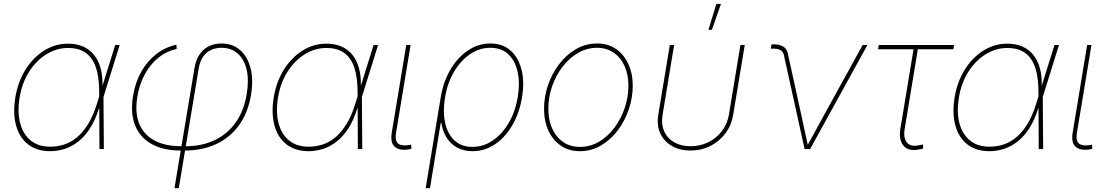

<svg xmlns="http://www.w3.org/2000/svg" viewBox="-20 -777 5774 1001"><path d="M241.7 11.2Q171.9 11.2 126.5 -24.2Q81.1 -59.6 63.7 -123.3Q46.4 -187 60.1 -270Q73.7 -351.6 113.3 -414.6Q152.8 -477.5 210.2 -513.4Q267.6 -549.3 334.5 -549.3Q378.9 -549.3 413.1 -534.4Q447.3 -519.5 470.2 -491Q493.2 -462.4 504.4 -421.6Q515.6 -380.9 514.2 -328.6H520L519.5 -272.9L521.5 0H498.5L497.1 -301.3Q496.6 -357.4 487.1 -399.7Q477.5 -441.9 457.8 -470.2Q438 -498.5 407.7 -512.7Q377.4 -526.9 335 -526.9Q274.9 -526.9 221.7 -493.9Q168.5 -460.9 131.8 -403.1Q95.2 -345.2 82.5 -270Q69.8 -193.4 85 -135.3Q100.1 -77.1 139.9 -44.7Q179.7 -12.2 241.7 -12.2Q278.3 -12.2 313.5 -23.2Q348.6 -34.2 380.4 -60.3Q412.1 -86.4 439 -129.6Q465.8 -172.9 485.4 -236.8L580.6 -542.5H604L519 -270L502 -213.4H496.1Q477.1 -150.9 449.2 -107.9Q421.4 -64.9 387.5 -38.6Q353.5 -12.2 316.4 -0.5Q279.3 11.2 241.7 11.2Z M889.6 204.1 993.7 -420.9Q1001 -464.8 1020.8 -493.7Q1040.5 -522.5 1069.8 -536.4Q1099.1 -550.3 1134.3 -550.3Q1192.9 -550.3 1231.9 -515.9Q1271 -481.4 1286.4 -420.9Q1301.8 -360.4 1288.6 -281.7Q1272.9 -188.5 1226.1 -124Q1179.2 -59.6 1107.2 -25.9Q1035.2 7.8 944.3 7.8H921.9Q831.5 7.8 770.8 -25.9Q710 -59.6 684.3 -123.5Q658.7 -187.5 673.8 -277.8Q685.5 -348.6 717 -404.1Q748.5 -459.5 795.4 -495.6Q842.3 -531.7 899.9 -543.9L900.9 -522Q848.6 -510.7 806.4 -476.8Q764.2 -442.9 735.6 -390.9Q707 -338.9 696.3 -273.9Q682.1 -190.4 705.8 -132.3Q729.5 -74.2 785.6 -44.4Q841.8 -14.6 925.8 -14.6H948.2Q1032.7 -14.6 1099.4 -46.4Q1166 -78.1 1209 -138.7Q1252 -199.2 1266.1 -286.1Q1278.3 -358.4 1266.1 -412.6Q1253.9 -466.8 1220.2 -497.3Q1186.5 -527.8 1134.3 -527.8Q1105.5 -527.8 1080.8 -516.8Q1056.2 -505.9 1039.3 -482.2Q1022.5 -458.5 1016.1 -420.9L912.1 204.1Z M1588.9 11.2Q1519 11.2 1473.6 -24.2Q1428.2 -59.6 1410.9 -123.3Q1393.6 -187 1407.2 -270Q1420.9 -351.6 1460.4 -414.6Q1500 -477.5 1557.4 -513.4Q1614.7 -549.3 1681.6 -549.3Q1726.1 -549.3 1760.3 -534.4Q1794.4 -519.5 1817.4 -491Q1840.3 -462.4 1851.6 -421.6Q1862.8 -380.9 1861.3 -328.6H1867.2L1866.7 -272.9L1868.7 0H1845.7L1844.2 -301.3Q1843.8 -357.4 1834.2 -399.7Q1824.7 -441.9 1804.9 -470.2Q1785.2 -498.5 1754.9 -512.7Q1724.6 -526.9 1682.1 -526.9Q1622.1 -526.9 1568.8 -493.9Q1515.6 -460.9 1479 -403.1Q1442.4 -345.2 1429.7 -270Q1417 -193.4 1432.1 -135.3Q1447.3 -77.1 1487.1 -44.7Q1526.9 -12.2 1588.9 -12.2Q1625.5 -12.2 1660.6 -23.2Q1695.8 -34.2 1727.5 -60.3Q1759.3 -86.4 1786.1 -129.6Q1813 -172.9 1832.5 -236.8L1927.7 -542.5H1951.2L1866.2 -270L1849.1 -213.4H1843.3Q1824.2 -150.9 1796.4 -107.9Q1768.6 -64.9 1734.6 -38.6Q1700.7 -12.2 1663.6 -0.5Q1626.5 11.2 1588.9 11.2Z M2116.2 1Q2066.9 10.3 2040.3 -10Q2013.7 -30.3 2022.5 -85.4L2098.1 -542.5H2120.6L2044.9 -85.4Q2037.6 -39.1 2058.6 -26.4Q2079.6 -13.7 2118.7 -22Q2122.1 -22.9 2121.3 -22.7Q2120.6 -22.5 2123.5 -22.9L2125 -1.5Q2123 -1 2120.8 -0.5Q2118.7 0 2116.2 1Z M2199.2 204.1 2277.8 -270Q2291 -350.6 2328.1 -413.8Q2365.2 -477.1 2419.2 -513.7Q2473.1 -550.3 2536.6 -550.3Q2600.6 -550.3 2641.8 -513.7Q2683.1 -477.1 2699 -413.6Q2714.8 -350.1 2701.7 -270Q2688.5 -189.5 2651.9 -125.7Q2615.2 -62 2561.5 -25.4Q2507.8 11.2 2443.4 11.2Q2398.9 11.2 2364.7 -6.8Q2330.6 -24.9 2309.1 -58.3Q2287.6 -91.8 2280.8 -136.7H2277.8L2221.7 204.1ZM2443.4 -11.2Q2501 -11.2 2550 -45.2Q2599.1 -79.1 2633.1 -137.7Q2667 -196.3 2679.2 -270Q2691.4 -343.8 2678.7 -402.1Q2666 -460.4 2630.1 -494.1Q2594.2 -527.8 2536.6 -527.8Q2479 -527.8 2429.9 -494.1Q2380.9 -460.4 2346.7 -402.1Q2312.5 -343.8 2300.3 -270Q2288.1 -196.3 2300.5 -137.7Q2313 -79.1 2349.1 -45.2Q2385.3 -11.2 2443.4 -11.2Z M3002.9 11.2Q2946.8 11.2 2904.8 -17.1Q2862.8 -45.4 2839.6 -95.2Q2816.4 -145 2816.4 -210Q2816.4 -272 2836.9 -332.5Q2857.4 -393.1 2894.8 -442.1Q2932.1 -491.2 2982.7 -520.8Q3033.2 -550.3 3093.3 -550.3Q3149.4 -550.3 3190.9 -522Q3232.4 -493.7 3255.6 -444.1Q3278.8 -394.5 3278.8 -329.6Q3278.8 -268.1 3258.3 -207.3Q3237.8 -146.5 3200.7 -97.2Q3163.6 -47.9 3113 -18.3Q3062.5 11.2 3002.9 11.2ZM3003.4 -11.2Q3058.6 -11.2 3104.7 -39.1Q3150.9 -66.9 3184.8 -113.3Q3218.8 -159.7 3237.5 -215.8Q3256.3 -272 3256.3 -329.1Q3256.3 -387.7 3236.3 -432.4Q3216.3 -477.1 3179.4 -502.4Q3142.6 -527.8 3092.8 -527.8Q3039.6 -527.8 2993.7 -501.2Q2947.8 -474.6 2912.8 -429Q2877.9 -383.3 2858.4 -326.9Q2838.9 -270.5 2838.9 -210.4Q2838.9 -122.1 2883.5 -66.7Q2928.2 -11.2 3003.4 -11.2Z M3580.1 7.8Q3524.4 7.8 3483.2 -15.9Q3441.9 -39.6 3422.4 -81.8Q3402.8 -124 3412.1 -179.7L3472.2 -542.5H3494.6L3434.6 -179.7Q3426.3 -130.4 3442.6 -93Q3459 -55.7 3494.9 -35.2Q3530.8 -14.6 3580.1 -14.6Q3629.9 -14.6 3672.1 -35.2Q3714.4 -55.7 3743.2 -93Q3772 -130.4 3780.3 -179.7L3840.3 -542.5H3862.8L3802.7 -179.7Q3793.5 -124 3762 -81.8Q3730.5 -39.6 3683.3 -15.9Q3636.2 7.8 3580.1 7.8ZM3673.3 -621.6 3714.8 -756.8H3738.8L3691.4 -621.6Z M4174.8 0 4066.4 -491.7Q4062 -508.8 4048.1 -516.1Q4034.2 -523.4 4010.7 -523.4H3999L4002.4 -545.9H4012.7Q4044.9 -545.9 4063.5 -534.2Q4082 -522.5 4087.4 -497.6L4160.6 -164.1Q4168.9 -127 4176.5 -89.4Q4184.1 -51.8 4192.9 -14.6H4187Q4208.5 -51.8 4228.5 -89.4Q4248.5 -127 4269 -164.1L4477.5 -542.5H4502.4L4203.6 0Z M4772 2Q4716.3 13.7 4690.7 -17.1Q4665 -47.9 4673.8 -103.5L4742.7 -520H4557.6L4561.5 -542.5H4954.1L4950.2 -520H4765.1L4696.3 -103.5Q4689 -55.7 4709 -33Q4729 -10.3 4772.5 -20Q4776.9 -20.5 4782 -21.7Q4787.1 -22.9 4792 -23.9L4793 -2Q4787.6 -1 4782.5 0.2Q4777.3 1.5 4772 2Z M5138.7 11.2Q5068.8 11.2 5023.4 -24.2Q4978 -59.6 4960.7 -123.3Q4943.4 -187 4957 -270Q4970.7 -351.6 5010.3 -414.6Q5049.8 -477.5 5107.2 -513.4Q5164.6 -549.3 5231.4 -549.3Q5275.9 -549.3 5310.1 -534.4Q5344.2 -519.5 5367.2 -491Q5390.1 -462.4 5401.4 -421.6Q5412.6 -380.9 5411.1 -328.6H5417L5416.5 -272.9L5418.5 0H5395.5L5394 -301.3Q5393.6 -357.4 5384 -399.7Q5374.5 -441.9 5354.7 -470.2Q5335 -498.5 5304.7 -512.7Q5274.4 -526.9 5231.9 -526.9Q5171.9 -526.9 5118.7 -493.9Q5065.4 -460.9 5028.8 -403.1Q4992.2 -345.2 4979.5 -270Q4966.8 -193.4 4981.9 -135.3Q4997.1 -77.1 5036.9 -44.7Q5076.7 -12.2 5138.7 -12.2Q5175.3 -12.2 5210.4 -23.2Q5245.6 -34.2 5277.3 -60.3Q5309.1 -86.4 5335.9 -129.6Q5362.8 -172.9 5382.3 -236.8L5477.5 -542.5H5501L5416 -270L5398.9 -213.4H5393.1Q5374 -150.9 5346.2 -107.9Q5318.4 -64.9 5284.4 -38.6Q5250.5 -12.2 5213.4 -0.5Q5176.3 11.2 5138.7 11.2Z M5666 1Q5616.7 10.3 5590.1 -10Q5563.5 -30.3 5572.3 -85.4L5647.9 -542.5H5670.4L5594.7 -85.4Q5587.4 -39.1 5608.4 -26.4Q5629.4 -13.7 5668.5 -22Q5671.9 -22.9 5671.1 -22.7Q5670.4 -22.5 5673.3 -22.9L5674.8 -1.5Q5672.9 -1 5670.7 -0.5Q5668.5 0 5666 1Z"/></svg>

Font: Inter 16pt Thin
Style: Italic
Weight: 250
Italic angle: -9.3988°
Version: Version 4.001;git-66647c0bb